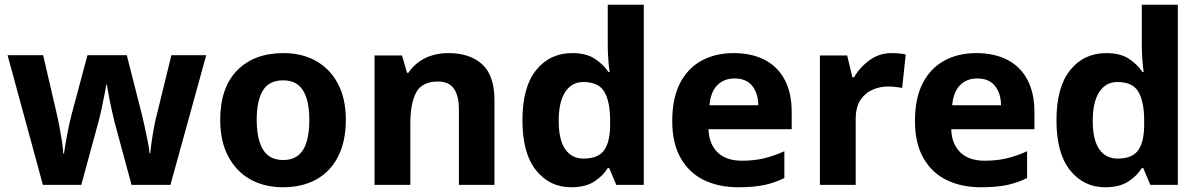

<svg xmlns="http://www.w3.org/2000/svg" viewBox="-20 -780 5062 810"><path d="M161 0 12 -547H162L218 -306Q224 -281 230 -249.5Q236 -218 241 -187Q246 -156 247 -132H250Q252 -149 256 -172Q260 -195 264.5 -218.5Q269 -242 273.5 -262Q278 -282 281 -293L349 -547H515L580 -291Q585 -271 591 -242.5Q597 -214 603 -185Q609 -156 611 -133H614Q616 -156 620.5 -187Q625 -218 631 -249.5Q637 -281 644 -306L703 -547H850L699 0H535L463 -266Q457 -292 450 -322.5Q443 -353 438.5 -380Q434 -407 431 -422H428Q426 -407 420.5 -379.5Q415 -352 408.5 -321Q402 -290 394 -261L323 0Z M1173 10Q1096 10 1036.5 -23Q977 -56 943 -120Q909 -184 909 -274Q909 -410 980.5 -483Q1052 -556 1176 -556Q1253 -556 1312 -523.5Q1371 -491 1405 -428Q1439 -365 1439 -274Q1439 -184 1406.5 -120Q1374 -56 1314.5 -23Q1255 10 1173 10ZM1175 -105Q1214 -105 1238.5 -125Q1263 -145 1274 -183Q1285 -221 1285 -274Q1285 -328 1273.5 -365Q1262 -402 1238 -421.5Q1214 -441 1174 -441Q1115 -441 1089 -398Q1063 -355 1063 -275Q1063 -221 1074.5 -183Q1086 -145 1110.5 -125Q1135 -105 1175 -105Z M1560 0V-546H1676L1697 -473H1703Q1721 -500 1746.5 -518.5Q1772 -537 1803.5 -546.5Q1835 -556 1872 -556Q1962 -556 2014 -509Q2066 -462 2066 -356V0H1916V-318Q1916 -377 1894.5 -406.5Q1873 -436 1828 -436Q1760 -436 1735.5 -389.5Q1711 -343 1711 -256V0Z M2389 10Q2299 10 2241.5 -61.5Q2184 -133 2184 -272Q2184 -413 2242 -484.5Q2300 -556 2394 -556Q2452 -556 2488 -533Q2524 -510 2547 -476H2552Q2549 -494 2546.5 -526.5Q2544 -559 2544 -586V-760H2696V0H2580L2550 -71H2544Q2523 -37 2486 -13.5Q2449 10 2389 10ZM2442 -111Q2504 -111 2529 -146.5Q2554 -182 2554 -255V-271Q2554 -350 2530 -392Q2506 -434 2441 -434Q2392 -434 2364.5 -392Q2337 -350 2337 -270Q2337 -190 2364.5 -150.5Q2392 -111 2442 -111Z M3094 10Q3013 10 2950.5 -20Q2888 -50 2852 -112.5Q2816 -175 2816 -269Q2816 -365 2848.5 -428.5Q2881 -492 2939.5 -524Q2998 -556 3075 -556Q3151 -556 3206 -527.5Q3261 -499 3290.5 -443.5Q3320 -388 3320 -308V-235H2969Q2971 -173 3007 -137.5Q3043 -102 3110 -102Q3161 -102 3203 -112Q3245 -122 3289 -142V-29Q3249 -9 3204.5 0.5Q3160 10 3094 10ZM2973 -336H3179Q3179 -385 3154 -417Q3129 -449 3079 -449Q3034 -449 3006 -420.5Q2978 -392 2973 -336Z M3439 0V-546H3554L3576 -454H3583Q3608 -497 3649 -526.5Q3690 -556 3741 -556Q3756 -556 3773.5 -554.5Q3791 -553 3801 -550L3786 -409Q3775 -411 3760 -413Q3745 -415 3724 -415Q3693 -415 3662 -402Q3631 -389 3610.5 -359Q3590 -329 3590 -277V0Z M4118 10Q4037 10 3974.5 -20Q3912 -50 3876 -112.5Q3840 -175 3840 -269Q3840 -365 3872.5 -428.5Q3905 -492 3963.5 -524Q4022 -556 4099 -556Q4175 -556 4230 -527.5Q4285 -499 4314.5 -443.5Q4344 -388 4344 -308V-235H3993Q3995 -173 4031 -137.5Q4067 -102 4134 -102Q4185 -102 4227 -112Q4269 -122 4313 -142V-29Q4273 -9 4228.5 0.5Q4184 10 4118 10ZM3997 -336H4203Q4203 -385 4178 -417Q4153 -449 4103 -449Q4058 -449 4030 -420.5Q4002 -392 3997 -336Z M4642 10Q4552 10 4494.5 -61.5Q4437 -133 4437 -272Q4437 -413 4495 -484.5Q4553 -556 4647 -556Q4705 -556 4741 -533Q4777 -510 4800 -476H4805Q4802 -494 4799.5 -526.5Q4797 -559 4797 -586V-760H4949V0H4833L4803 -71H4797Q4776 -37 4739 -13.5Q4702 10 4642 10ZM4695 -111Q4757 -111 4782 -146.5Q4807 -182 4807 -255V-271Q4807 -350 4783 -392Q4759 -434 4694 -434Q4645 -434 4617.5 -392Q4590 -350 4590 -270Q4590 -190 4617.5 -150.5Q4645 -111 4695 -111Z"/></svg>

Font: Noto Sans Symbols
Style: Bold
Weight: 700
Version: Version 2.002